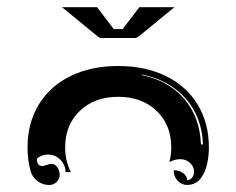

<svg xmlns="http://www.w3.org/2000/svg" viewBox="-20 -665 675 548"><path d="M157 -644.5H257.1L304.7 -582H330.1Q377.4 -644.3 377.7 -644.5H477.8L377.2 -562Q370.6 -556.6 366.2 -556.6H268.6Q263.9 -556.6 257.6 -562ZM58.6 -244.1Q58.6 -313.7 90.6 -366.5Q122.6 -419.2 181.3 -447.9Q240 -476.6 317.4 -476.6Q394.8 -476.6 453.5 -447.9Q512.2 -419.2 544.2 -366.5Q576.2 -313.7 576.2 -244.1Q576.2 -232.9 575.1 -221.8Q574 -210.7 571.4 -198.2Q568.8 -185.8 564.1 -175.2Q559.3 -164.6 552.9 -155.9Q546.4 -147.2 536.4 -142.2Q526.4 -137.2 513.9 -137.2Q498 -137.2 486.8 -149.5Q475.6 -161.9 475.6 -179.2Q491.5 -179.2 502.7 -170.9Q513.9 -162.6 513.9 -150.9Q522.2 -150.9 528.1 -157.8Q533.9 -164.8 533.9 -174.6Q533.9 -189.7 522.2 -200.2Q510.5 -210.7 494.9 -210.7Q479.2 -210.7 463.4 -202.4Q468.8 -222.2 468.8 -244.1Q468.8 -308.8 426.6 -348.8Q384.5 -388.7 317.4 -388.7Q250.2 -388.7 208.1 -348.8Q166 -308.8 166 -244.1Q166 -205.1 182.4 -173.8H167Q167 -194.3 152.3 -209.1Q137.7 -223.9 117.2 -223.9Q99.1 -223.9 85.2 -212.2Q85.2 -191.4 100.3 -191.2Q105.5 -191.2 113.2 -194.2Q120.8 -197.3 126 -197.3Q137.5 -197.3 143.9 -187.3Q150.4 -177.2 150.4 -166.3Q150.4 -154.1 141.5 -145.5Q132.6 -137 120.1 -137Q101.6 -137 86.7 -148.4Q71.8 -159.9 67.1 -177.2Q58.6 -209 58.6 -244.1ZM384.3 -450.7Q461.9 -434.8 506.3 -382.3Q550.8 -329.8 553.5 -252.9H559.3Q556.6 -330.3 510.3 -383.3Q463.9 -436.3 384.8 -452.4Z"/></svg>

Font: AgreloyInT3
Style: Medium
Weight: 400
Designer: gluk
Foundry: gluk
Version: Version 0.27